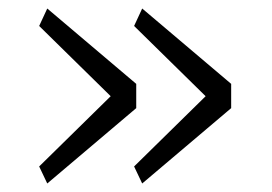

<svg xmlns="http://www.w3.org/2000/svg" viewBox="-20 -495 640 451"><path d="M72 -104 240 -269 72 -434 91 -475 300 -298V-241L91 -64ZM295 -104 463 -269 295 -434 314 -475 523 -298V-241L314 -64Z"/></svg>

Font: IBM Plex Mono Light
Style: Regular
Weight: 300
Monospace: yes
Designer: Mike Abbink, Paul van der Laan, Pieter van Rosmalen
Foundry: Bold Monday
Version: Version 2.3